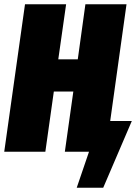

<svg xmlns="http://www.w3.org/2000/svg" viewBox="-30 -716 659 906"><path d="M490 -145H592L457 170H332L390 0H276L316 -284H224L184 0H-10L88 -696H282L245 -436H337L373 -696H567Z"/></svg>

Font: Fira Sans Extra Condensed Black
Style: Italic
Weight: 900
Width: 3
Italic angle: -8°
Designer: Carrois Corporate & Edenspiekermann AG
Foundry: Carrois Corporate GbR & Edenspiekermann AG
Version: Version 4.203